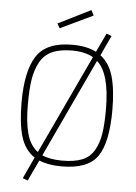

<svg xmlns="http://www.w3.org/2000/svg" viewBox="-65 -971 799 1129"><g transform="rotate(5 334.0 -406.5)"><path d="M334 9Q254 9 200 -14L142 109L112 98L171 -29Q112 -68 89 -145Q66 -222 66 -347Q66 -531 124 -620Q182 -709 334 -709Q420 -709 476 -680L529 -792L559 -780L504 -662Q558 -621 580 -543.5Q602 -466 602 -347Q602 -156 545.5 -73.5Q489 9 334 9ZM187 -63 461 -647Q411 -675 337.5 -675Q264 -675 218 -654Q172 -633 147.5 -588.5Q123 -544 113.5 -487.5Q104 -431 104 -332.5Q104 -234 122 -166Q140 -98 187 -63ZM564 -347Q564 -559 487 -627L215 -46Q262 -25 334 -25Q406 -25 451.5 -43.5Q497 -62 521.5 -104.5Q546 -147 555 -203Q564 -259 564 -347ZM236 -826 428 -922 444 -891 251 -799Z"/></g></svg>

Font: Titillium Web
Style: Thin
Weight: 200
Version: Version 1.001;PS 57.000;hotconv 1.0.70;makeotf.lib2.5.55311